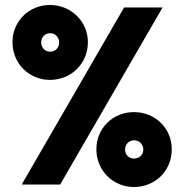

<svg xmlns="http://www.w3.org/2000/svg" viewBox="-20 -739 738 769"><path d="M180 -419C266 -419 332 -485 332 -570C332 -653 265 -719 180 -719C95 -719 30 -653 30 -570C30 -485 96 -419 180 -419ZM67 0H221L631 -709H477ZM145 -569C145 -590 160 -606 181 -606C201 -606 217 -590 217 -569C217 -548 202 -532 181 -532C160 -532 145 -548 145 -569ZM366 -141C366 -56 433 10 516 10C603 10 668 -56 668 -141C668 -225 602 -290 516 -290C432 -290 366 -225 366 -141ZM481 -140C481 -161 496 -177 517 -177C538 -177 554 -161 554 -140C554 -119 538 -104 517 -104C496 -104 481 -119 481 -140Z"/></svg>

Font: MV Cash ExtraBold
Style: Regular
Weight: 800
Designer: Rodrigo Fuenzalida
Foundry: fragTYPE
Version: Version 1.100;Glyphs 3.1.2 (3151)